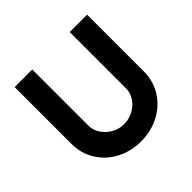

<svg xmlns="http://www.w3.org/2000/svg" viewBox="-181 -923 1117 1117"><g transform="rotate(-45 378.0 -364.0)"><path d="M377 -133Q420 -133 456 -153Q492 -173 512.5 -205Q533 -237 533 -272V-736H676V-269Q676 -190 636 -126.5Q596 -63 527.5 -27.5Q459 8 377 8Q295 8 227 -27.5Q159 -63 119.5 -126.5Q80 -190 80 -269V-736H225V-272Q225 -237 246 -205Q267 -173 302 -153Q337 -133 377 -133Z"/></g></svg>

Font: Josefin Sans
Style: Bold
Weight: 700
Designer: Santiago Orozco
Foundry: Typemade
Version: Version 2.000